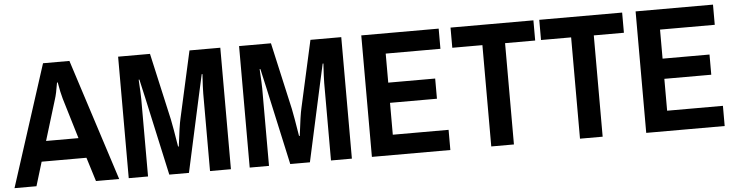

<svg xmlns="http://www.w3.org/2000/svg" viewBox="-44 -883 4142 1080"><g transform="rotate(-5 2027.0 -343.0)"><path d="M221 -686H370L591 0H460L418 -135H165L124 0H0ZM314 -478Q304 -512 294 -571H290Q280 -508 270 -478L200 -249H383Z M645 0V-686H825L910 -308Q919 -265 937 -153H941Q955 -270 964 -308L1048 -686H1222V0H1104V-437Q1104 -466 1109 -547H1105L1081 -439L985 0H874L777 -441L765 -494L753 -547H749Q754 -463 754 -437V0Z M1328 0V-686H1508L1593 -308Q1602 -265 1620 -153H1624Q1638 -270 1647 -308L1731 -686H1905V0H1787V-437Q1787 -466 1792 -547H1788L1764 -439L1668 0H1557L1460 -441L1448 -494L1436 -547H1432Q1437 -463 1437 -437V0Z M2018 -686H2455V-572H2146V-408H2411V-294H2146V-114H2461V0H2018Z M2692 0V-572H2522V-686H2990V-572H2820V0Z M3193 0V-572H3023V-686H3491V-572H3321V0Z M3567 -686H4004V-572H3695V-408H3960V-294H3695V-114H4010V0H3567Z"/></g></svg>

Font: AXENEO7
Style: Regular
Weight: 400
Designer: Hector Gatti, Simon Guibord
Foundry: Omnibus-Type, Jean-Christophe Thérien
Version: Version 1.000